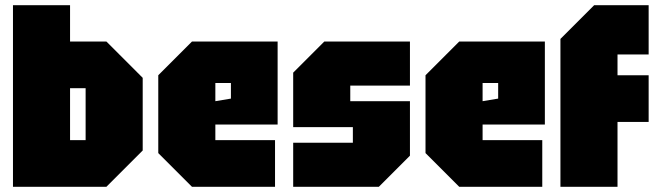

<svg xmlns="http://www.w3.org/2000/svg" viewBox="-20 -720 2540 740"><path d="M30 0V-700H250V-560H390L530 -420V-140L390 0ZM250 -180H310V-380H250Z M590 -130V-430L720 -560H1050V-240H810V-180H1040V0H720ZM810 -330 870 -340V-400H810Z M1110 0V-170H1340V-230H1110V-440L1230 -560H1560V-390H1330V-330H1560V-120L1440 0Z M1620 -130V-430L1750 -560H2080V-240H1840V-180H2070V0H1750ZM1840 -330 1900 -340V-400H1840Z M2140 0V-570L2270 -700H2480V-510H2360V-430H2480V-250H2360V0Z"/></svg>

Font: Tektur Condensed Black
Style: Regular
Weight: 900
Width: 3
Designer: Adam Jagosz
Foundry: Adam Jagosz
Version: Version 1.005;gftools[0.9.30]